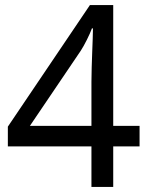

<svg xmlns="http://www.w3.org/2000/svg" viewBox="-20 -738 591 758"><path d="M341 -160H11V-238L335 -718H427V-241H531V-160H427V0H341ZM341 -241V-415Q341 -442 342 -472Q343 -502 344 -531Q345 -560 346 -585Q347 -610 347 -626H343Q336 -607 323 -581Q310 -555 299 -538L98 -241Z"/></svg>

Font: lgurmukhi85
Style: Book
Weight: 400
Designer: Jelle Bosma - Monotype Design Team
Foundry: Monotype Imaging Inc.
Version: Version 2.003